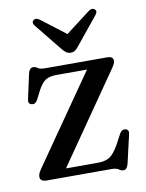

<svg xmlns="http://www.w3.org/2000/svg" viewBox="-78 -715 597 786"><g transform="rotate(-10 220.0 -322.5)"><path d="M393.5 -399.5 141 -35H271.5Q305 -35 323 -46.8Q341 -58.5 362 -95L384 -136.5Q393.5 -153 407.5 -150.5Q424 -147.5 420 -129L392.5 -10Q386.5 13.5 372.5 13.5Q363 13.5 353.5 6.8Q344 0 324.5 0H55.5Q27.5 0 27.5 -20Q27.5 -26.5 30.5 -33.8Q33.5 -41 41.5 -52.5L296 -418.5H169.5Q140 -418.5 123.5 -408Q107 -397.5 90.5 -366L73 -332Q64 -315 49.5 -318Q32.5 -321 37 -340L59.5 -443.5Q65 -466.5 80 -466.5Q89.5 -466.5 98.5 -460Q107.5 -453.5 126.5 -453.5H385Q411 -453.5 411 -435Q411 -429 407.2 -421.2Q403.5 -413.5 393.5 -399.5ZM277 -519.5Q269 -509 261.5 -503.5Q254 -498 243 -498Q232 -498 224.2 -503.5Q216.5 -509 208 -519.5L117 -632Q105 -647 115.5 -655.5Q126 -664.5 141.5 -653L242.5 -575.5L344 -653Q359.5 -664.5 370 -655.5Q380.5 -647 368.5 -632Z"/></g></svg>

Font: Fraunces 72pt S050
Style: Regular
Weight: 400
Version: Version 1.000; ttfautohint (v1.8.3)